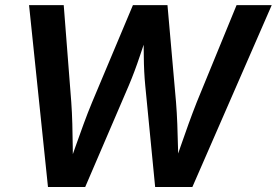

<svg xmlns="http://www.w3.org/2000/svg" viewBox="-20 -748 1107 768"><path d="M171.9 0 96.2 -727.5H234.9L265.1 -339.4Q268.1 -297.4 269.3 -252Q270.5 -206.5 271 -160.9Q271.5 -115.2 272 -70.8H250Q265.6 -115.2 281.7 -160.9Q297.9 -206.5 314.5 -252Q331.1 -297.4 348.6 -339.4L511.7 -727.5H649.9L684.1 -339.4Q687.5 -297.4 689.2 -252Q690.9 -206.5 691.9 -160.9Q692.9 -115.2 694.3 -70.8H670.9Q686 -115.2 701.9 -160.9Q717.8 -206.5 734.1 -252Q750.5 -297.4 767.1 -339.4L926.3 -727.5H1066.9L749.5 0H600.6L561 -405.8Q555.7 -460 555.2 -522.2Q554.7 -584.5 553.7 -656.2H585Q560.1 -586.4 539.6 -524.4Q519 -462.4 495.1 -405.8L320.8 0Z"/></svg>

Font: Inter 18pt SemiBold
Style: Italic
Weight: 600
Italic angle: -9.3988°
Designer: Rasmus Andersson
Foundry: rsms
Version: Version 4.001;git-66647c0bb